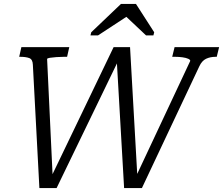

<svg xmlns="http://www.w3.org/2000/svg" viewBox="-20 -948 1127 970"><path d="M88 -710H330L319 -661H303Q284 -661 264.5 -659.5Q245 -658 232 -656Q219 -654 218 -650L247 -36H230L554 -710H637L675 -38L658 -37L941 -640Q942 -646 931 -651Q920 -656 902 -658.5Q884 -661 865 -661H850L862 -710H1087L1075 -661H1069Q1042 -661 1021 -651Q1000 -641 987 -613L697 2H607L569 -659H586L266 2H179L146 -621Q145 -648 128 -654.5Q111 -661 82 -661H77ZM667 -928H591L441 -785L437 -769H475L649 -883L595 -885L718 -769H755L759 -785Z"/></svg>

Font: Roboto Serif Light
Style: Italic
Weight: 300
Italic angle: -10°
Version: Version 1.007